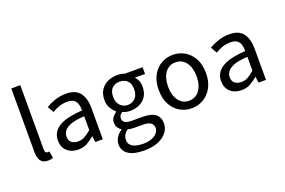

<svg xmlns="http://www.w3.org/2000/svg" viewBox="-115 -1108 2564 1728"><g transform="rotate(-20 1167.0 -243.5)"><path d="M171.4 12.2Q122.6 12.2 101.8 -17.6Q81.1 -47.4 81.1 -102.1V-711.4H167.5V-95.7Q167.5 -76.2 174.6 -68.1Q181.6 -60.1 190.9 -60.1Q194.3 -60.1 198.2 -60.3Q202.1 -60.5 209 -62L220.2 3.4Q211.9 7.3 200.2 9.8Q188.5 12.2 171.4 12.2Z M461.9 12.2Q397 12.2 356 -25.1Q314.9 -62.5 314.9 -127.9Q314.9 -207 385.5 -252.7Q456.1 -298.3 612.3 -307.6Q612.3 -343.8 603.8 -370.6Q595.2 -397.5 573.5 -412.4Q551.8 -427.2 512.7 -427.2Q470.7 -427.2 433.3 -414.3Q396 -401.4 366.7 -381.8L332.5 -441.4Q367.2 -463.9 418 -481.4Q468.8 -499 527.3 -499Q617.7 -499 658.2 -446Q698.7 -393.1 698.7 -297.4V0H627.4L619.6 -57.6H617.7Q583 -28.8 547.1 -8.3Q511.2 12.2 461.9 12.2ZM485.8 -57.6Q520.5 -57.6 549.8 -74Q579.1 -90.3 612.3 -120.6V-252Q531.2 -248 484.9 -231.2Q438.5 -214.4 419.2 -189.2Q399.9 -164.1 399.9 -133.8Q399.9 -93.8 424.1 -75.7Q448.2 -57.6 485.8 -57.6Z M1016.6 223.1Q919.4 223.1 867.4 189.2Q815.4 155.3 815.4 92.3Q815.4 60.5 834.2 29.1Q853 -2.4 886.7 -23.9V-27.8Q868.2 -39.6 855.7 -58.1Q843.3 -76.7 843.3 -105.5Q843.3 -135.7 860.4 -157.2Q877.4 -178.7 896.5 -191.9V-195.8Q872.6 -214.8 852.8 -248Q833 -281.2 833 -326.7Q833 -383.3 857.9 -421.6Q882.8 -460 924.8 -479.5Q966.8 -499 1017.6 -499Q1040 -499 1056.6 -495.6Q1073.2 -492.2 1086.9 -486.8H1256.8V-422.4H1158.2Q1175.3 -407.2 1186.3 -382.6Q1197.3 -357.9 1197.3 -323.7Q1197.3 -242.7 1146 -199Q1094.7 -155.3 1017.6 -155.3Q980 -155.3 945.8 -171.9Q933.1 -160.6 924.3 -149.9Q915.5 -139.2 915.5 -119.1Q915.5 -96.7 933.8 -82Q952.1 -67.4 1000.5 -67.4H1100.1Q1186.5 -67.4 1225.8 -37.1Q1265.1 -6.8 1265.1 54.2Q1265.1 99.6 1235.6 138.2Q1206.1 176.8 1150.4 200Q1094.7 223.1 1016.6 223.1ZM1029.8 162.6Q1076.7 162.6 1110.4 149.2Q1144 135.7 1162.4 113.8Q1180.7 91.8 1180.7 66.9Q1180.7 33.7 1156.5 16.8Q1132.3 0 1084.5 0H1002.4Q987.8 0 971.2 -1.7Q954.6 -3.4 939 -7.3Q913.6 10.3 902.6 33.2Q891.6 56.2 891.6 80.6Q891.6 118.7 926.5 140.6Q961.4 162.6 1029.8 162.6ZM1017.6 -212.9Q1058.6 -212.9 1088.4 -241.9Q1118.2 -271 1118.2 -326.7Q1118.2 -382.8 1090.1 -409.4Q1062 -436 1017.6 -436Q973.1 -436 944.8 -409.2Q916.5 -382.3 916.5 -326.7Q916.5 -271.5 946.3 -242.2Q976.1 -212.9 1017.6 -212.9Z M1548.8 12.2Q1487.8 12.2 1436.5 -17.6Q1385.3 -47.4 1354.2 -104.5Q1323.2 -161.6 1323.2 -243.2Q1323.2 -326.2 1354.2 -383.1Q1385.3 -439.9 1436.5 -469.5Q1487.8 -499 1548.8 -499Q1609.9 -499 1661.1 -469.5Q1712.4 -439.9 1743.9 -383.1Q1775.4 -326.2 1775.4 -243.2Q1775.4 -161.6 1743.9 -104.5Q1712.4 -47.4 1661.1 -17.6Q1609.9 12.2 1548.8 12.2ZM1548.8 -60.1Q1611.8 -60.1 1648.9 -110.1Q1686 -160.2 1686 -243.2Q1686 -327.1 1648.9 -377.2Q1611.8 -427.2 1548.8 -427.2Q1486.3 -427.2 1449.5 -377.2Q1412.6 -327.1 1412.6 -243.2Q1412.6 -160.2 1449.5 -110.1Q1486.3 -60.1 1548.8 -60.1Z M2024.9 12.2Q1960 12.2 1918.9 -25.1Q1877.9 -62.5 1877.9 -127.9Q1877.9 -207 1948.5 -252.7Q2019 -298.3 2175.3 -307.6Q2175.3 -343.8 2166.7 -370.6Q2158.2 -397.5 2136.5 -412.4Q2114.7 -427.2 2075.7 -427.2Q2033.7 -427.2 1996.3 -414.3Q1959 -401.4 1929.7 -381.8L1895.5 -441.4Q1930.2 -463.9 1981 -481.4Q2031.7 -499 2090.3 -499Q2180.7 -499 2221.2 -446Q2261.7 -393.1 2261.7 -297.4V0H2190.4L2182.6 -57.6H2180.7Q2146 -28.8 2110.1 -8.3Q2074.2 12.2 2024.9 12.2ZM2048.8 -57.6Q2083.5 -57.6 2112.8 -74Q2142.1 -90.3 2175.3 -120.6V-252Q2094.2 -248 2047.9 -231.2Q2001.5 -214.4 1982.2 -189.2Q1962.9 -164.1 1962.9 -133.8Q1962.9 -93.8 1987.1 -75.7Q2011.2 -57.6 2048.8 -57.6Z"/></g></svg>

Font: Varta Medium
Style: Regular
Weight: 500
Designer: Joana Correia, Viktoriya Grabowska, Eben Sorkin
Foundry: Sorkin Type Co.
Version: Version 1.004